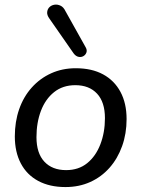

<svg xmlns="http://www.w3.org/2000/svg" viewBox="-20 -786 600 816"><path d="M258 9Q191 9 142.5 -17Q94 -43 68.5 -91.5Q43 -140 43 -206Q43 -269 61.5 -322Q80 -375 115 -414Q150 -453 197.5 -474.5Q245 -496 302 -496Q370 -496 418 -470Q466 -444 492 -395.5Q518 -347 518 -280Q518 -218 499 -165Q480 -112 445.5 -73Q411 -34 363.5 -12.5Q316 9 258 9ZM261 -63Q314 -63 350.5 -92.5Q387 -122 406.5 -172.5Q426 -223 426 -284Q426 -352 392.5 -388Q359 -424 300 -424Q247 -424 210 -394.5Q173 -365 154 -315Q135 -265 135 -203Q135 -135 168.5 -99Q202 -63 261 -63ZM293 -559 190 -707Q179 -722 180.5 -735Q182 -748 190.5 -756Q199 -764 211.5 -766Q224 -768 237 -762Q250 -756 258 -739L343 -587Q351 -574 347.5 -563.5Q344 -553 334.5 -547.5Q325 -542 313.5 -544.5Q302 -547 293 -559Z"/></svg>

Font: Nunito Medium
Style: Italic
Weight: 500
Designer: Vernon Adams
Foundry: Vernon Adams
Version: Version 3.601